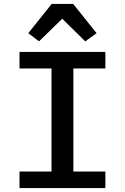

<svg xmlns="http://www.w3.org/2000/svg" viewBox="-20 -964 640 984"><path d="M520 0V-85H356V-613H520V-698H80V-613H244V-85H80V0ZM245 -944 125 -794 180 -752 299 -868 417 -752 475 -794 355 -944Z"/></svg>

Font: IBM Plex Mono Medm
Style: Regular
Weight: 500
Monospace: yes
Designer: Mike Abbink, Paul van der Laan, Pieter van Rosmalen
Foundry: Bold Monday
Version: Version 2.004